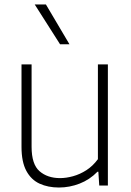

<svg xmlns="http://www.w3.org/2000/svg" viewBox="-20 -828 584 857"><path d="M243 9Q194.5 9 156.8 -8.2Q119 -25.5 97.5 -65.5Q76 -105.5 76 -172.5V-540.5H121V-173Q121 -94.5 156.5 -63.8Q192 -33 248 -33Q275.5 -33 306.2 -41.5Q337 -50 365.8 -68.5Q394.5 -87 417 -117.5V-540.5H461.5V0H423L419 -61.5H415Q380.5 -26 335.5 -8.5Q290.5 9 243 9ZM248 -630.5 135 -808H185L290 -630.5Z"/></svg>

Font: Encode Sans Condensed Thin ExtraLight
Style: Regular
Weight: 250
Version: Version 3.002